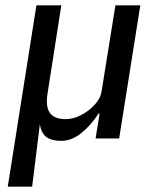

<svg xmlns="http://www.w3.org/2000/svg" viewBox="-20 -517 583 717"><path d="M9 180 116 -497H209L158 -171Q152 -137 157.5 -115Q163 -93 180 -82.5Q197 -72 225 -72Q253 -72 282.5 -87Q312 -102 334.5 -127Q357 -152 360 -180L411 -497H504L425 0H337L352 -93H348Q319 -48 283 -19.5Q247 9 209 9Q168 9 149 -9Q130 -27 128 -63L130 -62L100 180Z"/></svg>

Font: Nunito Sans 7pt Condensed Medium
Style: Italic
Weight: 500
Width: 3
Italic angle: -9°
Designer: Vernon Adams
Foundry: Vernon Adams
Version: Version 3.101;gftools[0.9.27]